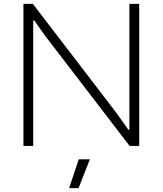

<svg xmlns="http://www.w3.org/2000/svg" viewBox="-20 -760 847 1000"><path d="M390 70H448L389 220H340ZM102 -740H151L584 -175L649 -84H654V-740H705V0H655L217 -571L158 -654H153V0H102Z"/></svg>

Font: Encode Sans Wide
Style: ExtraLight
Weight: 200
Designer: Pablo Impallari, Andres Torresi
Foundry: Pablo Impallari, Andres Torresi
Version: Version 1.000; ttfautohint (v1.00) -l 8 -r 50 -G 200 -x 14 -